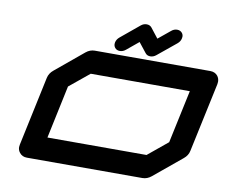

<svg xmlns="http://www.w3.org/2000/svg" viewBox="-94 -1040 1388 1161"><g transform="rotate(10 600.0 -460.0)"><path d="M972.7 -241.7 1042 -566.9H433.6L311.5 -466.8L242.7 -141.6H851.1ZM1142.6 -708.5Q1171.9 -708.5 1188.5 -688Q1200.2 -672.4 1200.2 -652.8Q1200.2 -645.5 1198.7 -637.7L1107.9 -212.4Q1102.1 -183.1 1076.7 -162.6L904.8 -20.5Q879.9 0 850.1 0H141.6Q112.3 0 96.2 -21Q84 -35.6 84 -55.2Q84 -62.5 85.9 -70.8L176.3 -496.1Q182.6 -525.4 208 -545.9L379.4 -688Q404.3 -708.5 433.6 -708.5ZM902.3 -919.9Q921.9 -919.9 933.1 -906.2Q940.9 -896.5 940.9 -883.8Q940.9 -878.9 939.5 -873Q935.5 -853.5 918.9 -839.8L805.2 -746.6Q788.6 -732.9 769.5 -732.9Q750 -732.9 739.3 -746.6L691.4 -807.1L618.2 -746.6Q601.6 -732.9 582.5 -732.9Q563 -732.9 552.2 -746.6Q544.4 -756.8 544.4 -769.5Q544.4 -774.4 545.4 -779.3Q549.8 -798.8 566.4 -812.5L679.7 -906.2Q695.8 -919.9 715.3 -919.9Q734.9 -919.9 746.1 -906.2L793.5 -845.7L867.2 -906.2Q883.3 -919.9 902.3 -919.9Z"/></g></svg>

Font: Robtronika
Style: Italic
Weight: 400
Italic angle: -12°
Designer: GGBot
Version: 1.00